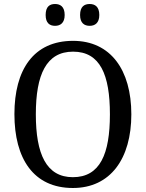

<svg xmlns="http://www.w3.org/2000/svg" viewBox="-20 -929 729 959"><path d="M428 -800C454 -800 476 -814 476 -854C476 -896 454 -909 428 -909C401 -909 380 -896 380 -854C380 -814 401 -800 428 -800ZM255 -800C281 -800 303 -814 303 -854C303 -896 281 -909 255 -909C228 -909 208 -896 208 -854C208 -814 228 -800 255 -800ZM344 10C532 10 636 -137 636 -358C636 -580 532 -725 345 -725C147 -725 52 -580 52 -359C52 -137 147 10 344 10ZM344 -44C211 -44 159 -160 159 -358C159 -556 211 -671 345 -671C480 -671 529 -556 529 -358C529 -160 480 -44 344 -44Z"/></svg>

Font: Noto Serif Ethiopic SemiCondensed
Style: Regular
Weight: 400
Width: 4
Designer: Monotype Design Team
Foundry: Monotype Imaging Inc.
Version: Version 2.102